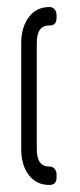

<svg xmlns="http://www.w3.org/2000/svg" viewBox="-20 -454 227 543"><path d="M119 69Q83 69 61.5 41Q40 13 40 -33V-331Q40 -377 61.5 -405.5Q83 -434 119 -434H121Q129 -434 134.5 -427.5Q140 -421 140 -411V-404Q140 -382 121 -382H119Q102 -382 93 -370Q84 -358 84 -330V-34Q84 -7 93 5Q102 17 119 17H121Q129 17 134.5 23.5Q140 30 140 40V47Q140 69 121 69Z"/></svg>

Font: Chathura
Style: ExtraBold
Weight: 800
Designer: Appaji Ambarisha Darbha
Foundry: Aditya Fonts
Version: Version 1.001 2016